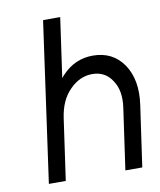

<svg xmlns="http://www.w3.org/2000/svg" viewBox="-80 -764 690 828"><g transform="rotate(-10 265.0 -350.0)"><path d="M476 0 514 -266Q522 -321 514 -365.5Q506 -410 483 -444Q436 -512 349 -512Q271 -512 215 -453Q212 -450 209 -446.5Q206 -443 203 -439L240 -700H165L67 0H141L179 -267Q190 -345 233 -388Q277 -434 333 -434Q389 -434 419 -388Q451 -342 440 -267L402 0Z"/></g></svg>

Font: Unageo
Style: Regular-Italic
Weight: 400
Designer: Richard Sepsi
Foundry: Richard Sepsi
Version: Version 2.000